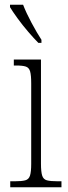

<svg xmlns="http://www.w3.org/2000/svg" viewBox="-20 -786 286 806"><path d="M23 0V-25H42Q71 -25 86 -29Q101 -33 106 -49Q111 -65 111 -98V-436Q111 -470 106.5 -486Q102 -502 88.5 -506.5Q75 -511 48 -511H38V-536H152V-99Q152 -65 157 -49Q162 -33 177 -29Q192 -25 222 -25H238V0ZM141 -606Q123 -624 98.5 -652.5Q74 -681 53 -710Q32 -739 22 -756V-766H77Q90 -732 112.5 -690Q135 -648 154 -619V-606Z"/></svg>

Font: Noto Serif Condensed ExtraLight
Style: Regular
Weight: 200
Width: 3
Designer: Monotype Design Team
Foundry: Monotype Imaging Inc.
Version: Version 2.013; ttfautohint (v1.8.4.7-5d5b)